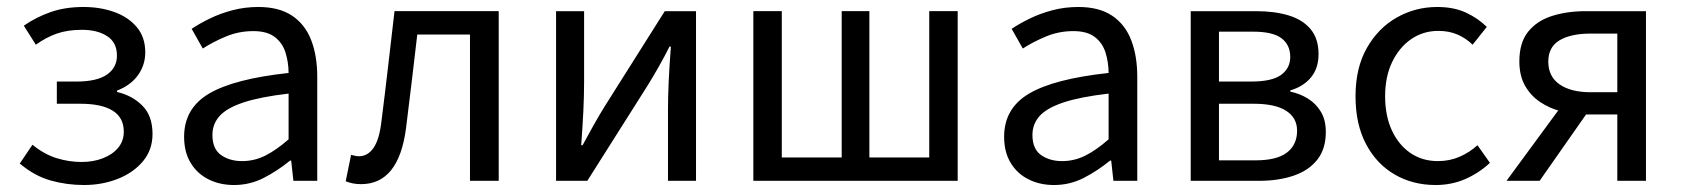

<svg xmlns="http://www.w3.org/2000/svg" viewBox="-20 -518 4818 550"><path d="M220.4 12Q171 12 125 -1Q78.9 -13.9 36.6 -49.5L73 -103.4Q106.6 -76 142 -65Q177.5 -54 213.9 -54Q247.3 -54 274.8 -64.7Q302.3 -75.3 318.4 -94.6Q334.6 -114 334.6 -140.7Q334.6 -181.2 302.8 -201Q271 -220.8 210.6 -220.8H142.8V-284.4H199Q257.6 -284.4 286.3 -304.3Q315 -324.3 315 -358.6Q315 -396.4 286.9 -414.5Q258.7 -432.6 215.1 -432.6Q173.5 -432.6 142.8 -421.8Q112.1 -411.1 82.7 -389.9L48.2 -444.4Q83.1 -468.7 124.7 -483.3Q166.2 -498 219.4 -498Q266.9 -498 307.1 -483.7Q347.3 -469.4 371.7 -440.5Q396.1 -411.7 396.1 -368Q396.1 -331.7 375.2 -302.6Q354.4 -273.6 315.3 -258.5V-254.5Q358.8 -244.5 387.8 -215.4Q416.9 -186.3 416.9 -134.1Q416.9 -88.8 389.6 -56.1Q362.3 -23.4 317.6 -5.7Q272.8 12 220.4 12Z M650.3 12Q609.6 12 577.2 -4.3Q544.8 -20.5 526.1 -51.5Q507.4 -82.4 507.4 -126.2Q507.4 -208 579.4 -250.2Q651.4 -292.3 806.7 -309Q806.5 -339.5 798 -367Q789.5 -394.6 767.5 -411.7Q745.4 -428.9 705.9 -428.9Q664.1 -428.9 627.1 -413.4Q590 -397.9 560.9 -379L529 -435.4Q551.3 -450.4 581 -464.9Q610.7 -479.4 645.9 -488.7Q681.1 -498 720.1 -498Q779.2 -498 816.4 -473.3Q853.6 -448.6 871.2 -403.6Q888.8 -358.6 888.8 -297.7V0H820.5L814.1 -57.9H810.8Q775.7 -29.1 735.8 -8.5Q695.9 12 650.3 12ZM673.2 -56.5Q708.6 -56.5 740.1 -72.3Q771.6 -88.1 806.7 -118.9V-249.9Q725 -240.4 677.3 -224.5Q629.6 -208.6 609 -185.6Q588.5 -162.7 588.5 -131.5Q588.5 -91.2 613.3 -73.8Q638.1 -56.5 673.2 -56.5Z M1014.5 9.5Q1001.2 9.5 991 7.4Q980.9 5.4 970.3 1.3L985.7 -74.4Q991 -73.4 996.3 -71.9Q1001.5 -70.4 1007.9 -70.4Q1033.5 -70.4 1050.1 -94.5Q1066.8 -118.6 1072.7 -170.7Q1082.7 -249.2 1091.8 -328.2Q1100.8 -407.1 1110.1 -486.1H1408.6V0H1326.3V-419.1H1175.3Q1167.4 -352.4 1159.5 -284.8Q1151.6 -217.2 1143 -150.1Q1132.5 -70.5 1100.4 -30.5Q1068.2 9.5 1014.5 9.5Z M1572.9 0V-486H1653.2V-284.1Q1653.2 -244.1 1651 -198.9Q1648.7 -153.8 1644.9 -102.1H1648.9Q1663.3 -128.8 1680.5 -159.5Q1697.8 -190.2 1711.5 -212.2L1884.3 -486H1973.8V0H1893.5V-202.5Q1893.5 -241.3 1895.6 -286.7Q1897.8 -332.2 1901.8 -384.5H1897.8Q1884.1 -357 1866.8 -326.5Q1849.6 -296.1 1835.2 -273.1L1662.4 0Z M2138 0V-486.1H2219.5V-67H2391.1V-486.1H2470.4V-67H2641.9V-486.1H2723.4V0Z M2999.3 12Q2958.6 12 2926.2 -4.3Q2893.8 -20.5 2875.1 -51.5Q2856.4 -82.4 2856.4 -126.2Q2856.4 -208 2928.4 -250.2Q3000.4 -292.3 3155.7 -309Q3155.5 -339.5 3147 -367Q3138.5 -394.6 3116.5 -411.7Q3094.4 -428.9 3054.9 -428.9Q3013.1 -428.9 2976.1 -413.4Q2939 -397.9 2909.9 -379L2878 -435.4Q2900.3 -450.4 2930 -464.9Q2959.7 -479.4 2994.9 -488.7Q3030.1 -498 3069.1 -498Q3128.2 -498 3165.4 -473.3Q3202.6 -448.6 3220.2 -403.6Q3237.8 -358.6 3237.8 -297.7V0H3169.5L3163.1 -57.9H3159.8Q3124.7 -29.1 3084.8 -8.5Q3044.9 12 2999.3 12ZM3022.2 -56.5Q3057.6 -56.5 3089.1 -72.3Q3120.6 -88.1 3155.7 -118.9V-249.9Q3074 -240.4 3026.3 -224.5Q2978.6 -208.6 2958 -185.6Q2937.5 -162.7 2937.5 -131.5Q2937.5 -91.2 2962.3 -73.8Q2987.1 -56.5 3022.2 -56.5Z M3390.9 0V-486H3577.9Q3631.4 -486 3671.5 -473.8Q3711.7 -461.6 3734.4 -434.4Q3757.1 -407.1 3757.1 -362.8Q3757.1 -322.6 3735.4 -296.3Q3713.8 -270.1 3676.2 -259.1V-255.5Q3703.7 -249.8 3726.7 -235.5Q3749.7 -221.2 3763.8 -197.8Q3777.9 -174.5 3777.9 -139.7Q3777.9 -91.2 3753.3 -60.3Q3728.7 -29.4 3685.5 -14.7Q3642.2 0 3585.6 0ZM3471.8 -284.4H3563.8Q3624 -284.4 3650 -303.6Q3676 -322.7 3676 -354.7Q3676 -389.5 3651 -408.4Q3626 -427.3 3569.5 -427.3H3471.8ZM3471.8 -58.7H3576.8Q3637.6 -58.7 3666.6 -81Q3695.6 -103.2 3695.6 -143.7Q3695.6 -180.5 3664.2 -200.7Q3632.9 -220.8 3571.3 -220.8H3471.8Z M4092.4 12Q4027.1 12 3975.2 -18.1Q3923.3 -48.2 3893.2 -105.1Q3863 -162.1 3863 -242.3Q3863 -323.5 3895.5 -380.6Q3927.9 -437.7 3981.3 -467.9Q4034.7 -498 4096.7 -498Q4144.8 -498 4179.3 -481.9Q4213.9 -465.8 4239.1 -441L4198.4 -389.9Q4180.1 -408 4155.7 -418.8Q4131.4 -429.5 4100.3 -429.5Q4056.7 -429.5 4022.4 -405.9Q3988.2 -382.3 3968 -340.4Q3947.8 -298.5 3947.8 -242.3Q3947.8 -186.7 3966.9 -145Q3986 -103.3 4020 -79.9Q4053.9 -56.5 4099.1 -56.5Q4132.7 -56.5 4161.7 -69.2Q4190.7 -82 4212.3 -102.1L4248 -51.5Q4217.4 -22.8 4178.1 -5.4Q4138.7 12 4092.4 12Z M4612.9 0V-190.2H4522.5Q4486.9 -190.2 4453 -198.9Q4419.1 -207.5 4392 -225.6Q4364.8 -243.8 4348.5 -272.6Q4332.3 -301.5 4332.3 -342Q4332.3 -395.8 4357.4 -427.1Q4382.5 -458.5 4425.6 -472.2Q4468.7 -486 4523.1 -486H4695V0ZM4536.8 -253.8H4612.9V-421.8H4536.8Q4479.9 -421.8 4447.5 -402.6Q4415.2 -383.4 4415.2 -341.4Q4415.2 -298.8 4447.5 -276.3Q4479.9 -253.8 4536.8 -253.8ZM4295.5 0 4465.4 -231.2 4534.3 -205.7 4390.4 0Z"/></svg>

Font: Source Sans 3
Style: Regular
Weight: 200
Designer: Paul D. Hunt
Foundry: Adobe
Version: Version 3.046;hotconv 1.0.118;makeotfexe 2.5.65603